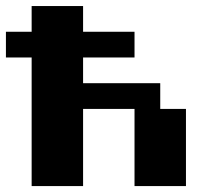

<svg xmlns="http://www.w3.org/2000/svg" viewBox="-20 -628 734 648"><path d="M260.4 -434V-347.2H520.8V-260.4H607.6V0H434V-260.4H260.4V0H86.8V-434H0V-520.8H86.8V-607.6H260.4V-520.8H434V-434Z"/></svg>

Font: 8-bit Operator+ 8
Style: Bold
Weight: 700
Designer: GrandChaos9000
Version: Version 1.3.0 - August 1, 2014